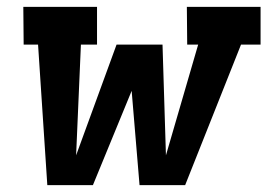

<svg xmlns="http://www.w3.org/2000/svg" viewBox="-20 -540 790 560"><path d="M118 0 91 -410H49L48 -520H263V-410H216L202 -87L320 -410H454L464 -87L558 -410H526L525 -520H740V-410H683L520 0H387L364 -275L251 0Z"/></svg>

Font: Iosevka Etoile Extrabold
Style: Italic
Weight: 800
Italic angle: -9°
Designer: Belleve Invis
Foundry: Belleve Invis
Version: Version 22.1.2; ttfautohint (v1.8.4)